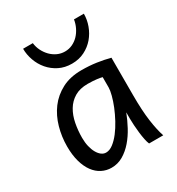

<svg xmlns="http://www.w3.org/2000/svg" viewBox="-182 -873 926 1002"><g transform="rotate(-30 281.0 -372.5)"><path d="M393.1 -420.9Q387.2 -422.4 379.9 -423.8Q372.6 -425.3 362.5 -426.5Q352.5 -427.7 339.1 -428.7Q325.7 -429.7 307.6 -429.7Q259.8 -429.7 227.8 -410.4Q195.8 -391.1 176.8 -359.1Q157.7 -327.1 149.7 -285.6Q141.6 -244.1 141.6 -200.2Q141.6 -171.9 147.2 -148.2Q152.8 -124.5 162.6 -107.2Q172.4 -89.8 185.1 -80.3Q197.8 -70.8 212.4 -70.8Q233.9 -70.8 255.6 -87.4Q277.3 -104 297.4 -130.1Q317.4 -156.2 335 -188.7Q352.5 -221.2 365.5 -253.2Q378.4 -285.2 385.7 -313.5Q393.1 -341.8 393.1 -358.9ZM429.7 0Q424.3 -11.7 420.2 -32.2Q416 -52.7 413.3 -75.9Q410.6 -99.1 409.2 -122.1Q407.7 -145 407.7 -161.1V-200.2Q393.1 -162.1 372.8 -124.3Q352.5 -86.4 326.4 -56.2Q300.3 -25.9 268.1 -6.8Q235.8 12.2 197.8 12.2Q167 12.2 140.1 -1.5Q113.3 -15.1 93.5 -42Q73.7 -68.8 62.5 -108.6Q51.3 -148.4 51.3 -200.2Q51.3 -258.3 66.9 -313.7Q82.5 -369.1 114.7 -412.4Q147 -455.6 196.8 -481.7Q246.6 -507.8 314.9 -507.8Q362.3 -507.8 404.3 -501.7Q446.3 -495.6 483.4 -485.8V-258.8Q483.4 -166.5 492.2 -103.8Q501 -41 515.1 0ZM473.6 -756.8Q473.6 -721.2 460.9 -686.3Q448.2 -651.4 424.6 -623.5Q400.9 -595.7 366.9 -578.6Q333 -561.5 290.5 -561.5Q247.6 -561.5 213.6 -578.6Q179.7 -595.7 156 -623.5Q132.3 -651.4 119.9 -686.3Q107.4 -721.2 107.4 -756.8H166Q168.9 -731.9 179.9 -710Q190.9 -688 207.5 -671.1Q224.1 -654.3 245.4 -644.5Q266.6 -634.8 290.5 -634.8Q314.5 -634.8 335.4 -644.5Q356.4 -654.3 372.6 -671.1Q388.7 -688 399.4 -710Q410.2 -731.9 414.1 -756.8Z"/></g></svg>

Font: Andika APac
Style: Regular
Weight: 400
Designer: Victor Gaultney, Annie Olsen, Julie Remington, Don Collingsworth, Eric Hays, Becca Hirsbrunner
Foundry: SIL International
Version: Version 5.000